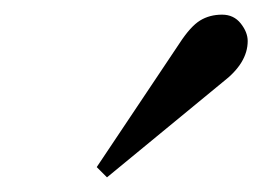

<svg xmlns="http://www.w3.org/2000/svg" viewBox="-20 -750 358 262"><path d="M112 -522 225 -691Q240 -714 253 -722Q266 -730 283 -730Q299 -730 308.5 -718Q318 -706 318 -694Q318 -664 284 -638L126 -508Z"/></svg>

Font: Old Standard TT
Style: Italic
Weight: 400
Italic angle: -15.2°
Designer: Alexey Kryukov <alexios@thessalonica.org.ru>
Version: Version 2.2